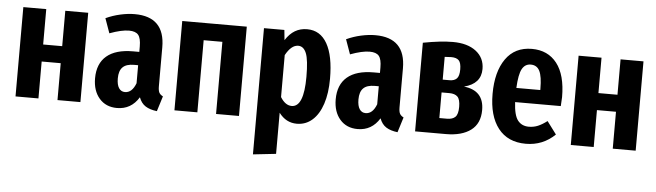

<svg xmlns="http://www.w3.org/2000/svg" viewBox="-48 -731 3879 1135"><g transform="rotate(5 1891.5 -163.5)"><path d="M300 0V-219H187V0H51V-530H187V-320H300V-530H436V0Z M919 -76 891 14Q849 9 823 -7.5Q797 -24 784 -59Q738 16 654 16Q588 16 549 -29Q510 -74 510 -148Q510 -235 563.5 -280.5Q617 -326 720 -326H757V-358Q757 -407 741 -426.5Q725 -446 686 -446Q641 -446 571 -420L540 -507Q581 -526 626 -536Q671 -546 711 -546Q890 -546 890 -365V-134Q890 -108 896.5 -96Q903 -84 919 -76ZM757 -140V-247H733Q687 -247 665.5 -225.5Q644 -204 644 -159Q644 -121 657 -101.5Q670 -82 693 -82Q735 -82 757 -140Z M1241 0V-428H1130V0H994V-530H1377V0Z M1894 -266Q1894 -180 1873 -116.5Q1852 -53 1813 -18.5Q1774 16 1721 16Q1657 16 1615 -40V204L1479 219V-530H1600L1606 -470Q1631 -509 1662.5 -527.5Q1694 -546 1734 -546Q1812 -546 1853 -474Q1894 -402 1894 -266ZM1754 -265Q1754 -366 1738 -405Q1722 -444 1690 -444Q1649 -444 1615 -382V-133Q1644 -86 1682 -86Q1754 -86 1754 -265Z M2347 -76 2319 14Q2277 9 2251 -7.5Q2225 -24 2212 -59Q2166 16 2082 16Q2016 16 1977 -29Q1938 -74 1938 -148Q1938 -235 1991.5 -280.5Q2045 -326 2148 -326H2185V-358Q2185 -407 2169 -426.5Q2153 -446 2114 -446Q2069 -446 1999 -420L1968 -507Q2009 -526 2054 -536Q2099 -546 2139 -546Q2318 -546 2318 -365V-134Q2318 -108 2324.5 -96Q2331 -84 2347 -76ZM2185 -140V-247H2161Q2115 -247 2093.5 -225.5Q2072 -204 2072 -159Q2072 -121 2085 -101.5Q2098 -82 2121 -82Q2163 -82 2185 -140Z M2806 -160Q2806 -80 2752.5 -40Q2699 0 2605 0H2422V-526Q2527 -546 2599 -546Q2686 -546 2736.5 -507Q2787 -468 2787 -402Q2787 -314 2687 -289Q2806 -276 2806 -160ZM2558 -454V-319H2599Q2627 -319 2641.5 -334Q2656 -349 2656 -388Q2656 -427 2642 -441.5Q2628 -456 2597 -456Q2586 -456 2558 -454ZM2669 -167Q2669 -211 2653 -227Q2637 -243 2604 -243H2558V-91H2604Q2636 -91 2652.5 -107Q2669 -123 2669 -167Z M3267 -224H2996Q3000 -146 3023.5 -116Q3047 -86 3089 -86Q3118 -86 3143 -96.5Q3168 -107 3197 -129L3253 -54Q3181 16 3080 16Q2973 16 2916 -57Q2859 -130 2859 -261Q2859 -392 2913 -469Q2967 -546 3068 -546Q3163 -546 3216.5 -477.5Q3270 -409 3270 -277Q3270 -266 3267 -224ZM3138 -316Q3138 -388 3122 -420.5Q3106 -453 3069 -453Q3035 -453 3017.5 -421Q3000 -389 2996 -308H3138Z M3595 0V-219H3482V0H3346V-530H3482V-320H3595V-530H3731V0Z"/></g></svg>

Font: Fira Sans Extra Condensed SemiBold
Style: Regular
Weight: 600
Width: 1
Designer: Carrois Corporate & Edenspiekermann AG
Foundry: Carrois Corporate GbR & Edenspiekermann AG
Version: Version 4.203